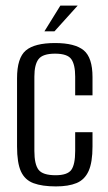

<svg xmlns="http://www.w3.org/2000/svg" viewBox="-20 -658 387 687"><path d="M180 9Q131 9 100 -2.5Q69 -14 55 -44.5Q41 -75 41 -134V-378Q41 -451 72.5 -477.5Q104 -504 177 -504Q248 -504 279.5 -478Q311 -452 311 -382V-317H249V-384Q249 -427 235 -446.5Q221 -466 177 -466Q133 -466 118 -446.5Q103 -427 103 -384V-118Q103 -70 118 -50.5Q133 -31 179 -31Q221 -31 235 -50Q249 -69 249 -118V-185H311V-134Q311 -77 297 -46Q283 -15 254 -3Q225 9 180 9ZM139 -546 196 -638H258L175 -546Z"/></svg>

Font: Alumni Sans Thin
Style: Regular
Weight: 400
Version: Version 1.018